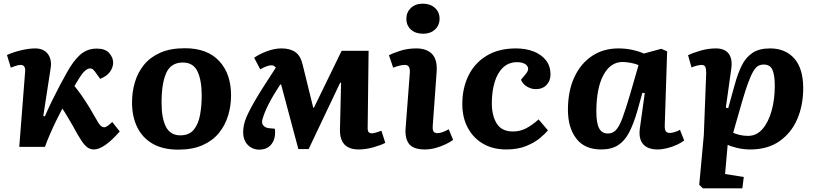

<svg xmlns="http://www.w3.org/2000/svg" viewBox="-20 -801 4451 1047"><path d="M216 -168 225 -167Q242 -207 264 -252Q286 -297 307.5 -337.5Q329 -378 344 -404Q378 -467 416 -501.5Q454 -536 508 -536Q554 -536 575.5 -511.5Q597 -487 597 -460Q597 -433 579.5 -409Q562 -385 526 -371L506 -399Q497 -413 489 -420.5Q481 -428 471 -428Q453 -428 432 -403Q416 -384 386 -332Q404 -310 422.5 -284Q441 -258 467 -216Q501 -157 516 -132Q531 -107 548 -107Q557 -107 568.5 -115.5Q580 -124 592 -136L633 -84Q587 -32 552.5 -9Q518 14 492 14Q474 14 458.5 4Q443 -6 424.5 -33.5Q406 -61 377 -115Q363 -139 348 -164.5Q333 -190 320 -209Q305 -181 287 -144Q269 -107 252.5 -69Q236 -31 225 0H85L117 -410Q120 -447 93 -447Q83 -447 69.5 -443Q56 -439 39 -432L18 -501Q53 -517 96 -527Q139 -537 171 -537Q219 -537 241.5 -506Q264 -475 256 -428Z M952 15Q868 15 812 -17.5Q756 -50 728 -108Q700 -166 700 -243Q700 -301 716 -354Q732 -407 766 -448.5Q800 -490 855 -514Q910 -538 988 -538Q1110 -538 1175 -468.5Q1240 -399 1240 -281Q1240 -224 1224 -171Q1208 -118 1174 -76Q1140 -34 1085 -9.5Q1030 15 952 15ZM963 -63Q1012 -63 1037 -94Q1062 -125 1071 -175Q1080 -225 1080 -280Q1080 -363 1057 -411.5Q1034 -460 977 -460Q912 -460 886.5 -403Q861 -346 861 -240Q861 -156 885 -109.5Q909 -63 963 -63Z M1663 12H1607L1513 -340H1508Q1468 -279 1445 -233.5Q1422 -188 1413 -156Q1404 -132 1415 -118Q1426 -104 1447 -102L1479 -99Q1485 -49 1462 -17Q1439 15 1393 15Q1357 15 1331.5 -10.5Q1306 -36 1306 -82Q1306 -120 1324 -162.5Q1342 -205 1381 -270Q1403 -307 1428 -345.5Q1453 -384 1484 -432Q1475 -445 1460 -445Q1439 -445 1399 -423L1366 -486Q1394 -506 1435.5 -521.5Q1477 -537 1515 -537Q1562 -537 1590.5 -517Q1619 -497 1630 -450L1688 -214H1692L1843 -524H1990L1985 -109Q1984 -89 1989.5 -81.5Q1995 -74 2009 -74Q2023 -74 2060 -88L2081 -22Q2059 -10 2017 2Q1975 14 1936 14Q1829 14 1834 -101L1840 -350H1835Z M2196 -699Q2196 -734 2220.5 -757.5Q2245 -781 2286 -781Q2326 -781 2351.5 -758Q2377 -735 2377 -699Q2377 -663 2352 -640Q2327 -617 2288 -617Q2246 -617 2221 -639.5Q2196 -662 2196 -699ZM2215 -406Q2217 -447 2189 -447Q2163 -447 2124 -432L2101 -500Q2122 -511 2162.5 -524Q2203 -537 2250 -537Q2307 -537 2336.5 -506Q2366 -475 2361 -409L2340 -118Q2338 -97 2343 -86Q2348 -75 2366 -75Q2389 -75 2427 -96L2451 -38Q2436 -27 2411.5 -15Q2387 -3 2357 5.5Q2327 14 2297 14Q2234 14 2210.5 -16.5Q2187 -47 2192 -104Z M2794 -537Q2847 -537 2889.5 -520.5Q2932 -504 2957 -472.5Q2982 -441 2982 -395Q2982 -361 2960.5 -338Q2939 -315 2902 -315Q2877 -315 2854 -328.5Q2831 -342 2821 -366L2845 -395Q2863 -415 2859.5 -430.5Q2856 -446 2839.5 -454Q2823 -462 2800 -462Q2754 -462 2723 -432.5Q2692 -403 2677 -352Q2662 -301 2662 -238Q2662 -170 2689 -127Q2716 -84 2777 -84Q2817 -84 2850.5 -102Q2884 -120 2917 -150L2968 -90Q2954 -73 2925 -48.5Q2896 -24 2850 -5Q2804 14 2740 14Q2669 14 2615.5 -16.5Q2562 -47 2531.5 -103Q2501 -159 2501 -234Q2501 -320 2534.5 -388.5Q2568 -457 2633.5 -497Q2699 -537 2794 -537Z M3605 -119Q3604 -95 3610.5 -85.5Q3617 -76 3633 -76Q3642 -76 3658 -80.5Q3674 -85 3688 -93L3711 -35Q3696 -23 3671 -11.5Q3646 0 3618 7Q3590 14 3566 14Q3512 14 3487 -15Q3462 -44 3469 -99L3496 -293L3483 -295L3454 -191Q3434 -123 3410 -77.5Q3386 -32 3350 -9Q3314 14 3258 14Q3168 14 3122.5 -45.5Q3077 -105 3077 -202Q3077 -304 3111.5 -379Q3146 -454 3208 -495.5Q3270 -537 3352 -537Q3392 -537 3428.5 -529Q3465 -521 3491 -509L3586 -535L3618 -521ZM3295 -73Q3321 -73 3339 -92Q3357 -111 3374.5 -158Q3392 -205 3417 -290L3462 -446Q3447 -453 3421 -458Q3395 -463 3375 -463Q3309 -463 3270.5 -391.5Q3232 -320 3232 -192Q3232 -130 3247 -101.5Q3262 -73 3295 -73Z M3831 -402Q3831 -424 3826.5 -435.5Q3822 -447 3806 -447Q3796 -447 3778 -442.5Q3760 -438 3751 -433L3732 -500Q3759 -513 3800.5 -525Q3842 -537 3884 -537Q3932 -537 3953.5 -508.5Q3975 -480 3968 -428L3938 -214L3951 -211L3987 -341Q4003 -399 4024.5 -443Q4046 -487 4082.5 -512Q4119 -537 4179 -537Q4263 -537 4311.5 -482Q4360 -427 4360 -320Q4360 -227 4327.5 -151.5Q4295 -76 4230.5 -31Q4166 14 4072 14Q4035 14 4001 6Q3967 -2 3948 -11L3934 148L4036 164L4028 226H3813L3793 207L3818 -64ZM4145 -449Q4128 -449 4115 -442Q4102 -435 4089 -414Q4076 -393 4061 -353Q4046 -313 4027 -248L3978 -77Q3993 -70 4014.5 -65Q4036 -60 4059 -60Q4106 -60 4138.5 -98Q4171 -136 4188 -198Q4205 -260 4205 -333Q4205 -390 4192.5 -419.5Q4180 -449 4145 -449Z"/></svg>

Font: Literata 7pt
Style: Bold Italic
Weight: 700
Italic angle: -2°
Designer: Latin by Veronika Burian and Jose Scaglione. Greek by Irene Vlachou. Cyrillic by Vera Evstafieva
Foundry: TypeTogether
Version: Version 3.002